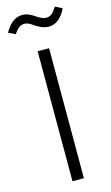

<svg xmlns="http://www.w3.org/2000/svg" viewBox="-154 -1005 610 1056"><g transform="rotate(-15 151.5 -477.5)"><path d="M215 -855C254 -855 288 -879 314 -933L275 -953C254 -919 238 -906 215 -906C195 -906 178 -916 160 -928C138 -943 116 -955 89 -955C45 -955 13 -924 -11 -881L28 -862C48 -891 64 -905 89 -905C106 -905 121 -896 139 -883C160 -869 186 -855 215 -855ZM185 -740H120V0H185Z"/></g></svg>

Font: Glow Sans SC Normal
Style: Regular
Weight: 400
Designer: Ryoko NISHIZUKA (kana, bopomofo & ideographs); Paul D. Hunt (Latin, Greek & Cyrillic); Sandoll Communications, Soo-young
Version: Version 0.93